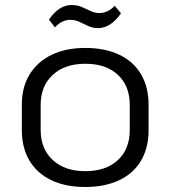

<svg xmlns="http://www.w3.org/2000/svg" viewBox="-20 -738 679 765"><path d="M320 7Q241 7 184.5 -20Q128 -47 97.5 -98Q67 -149 67 -219V-321Q67 -391 98 -441.5Q129 -492 185.5 -519.5Q242 -547 320 -547Q398 -547 455 -520Q512 -493 542 -442Q572 -391 572 -321V-219Q572 -149 542 -98Q512 -47 455 -20Q398 7 320 7ZM320 -56Q402 -56 449.5 -100Q497 -144 497 -220V-320Q497 -396 449.5 -440Q402 -484 320 -484Q238 -484 190 -439.5Q142 -395 142 -320V-220Q142 -145 190 -100.5Q238 -56 320 -56ZM175 -660Q195 -689 217.5 -703.5Q240 -718 265 -718Q288 -718 306 -710Q324 -702 341 -694Q358 -686 376 -686Q392 -686 407.5 -693Q423 -700 437 -715L462 -685Q442 -656 419 -641Q396 -626 371 -626Q350 -626 331.5 -634.5Q313 -643 296 -651Q279 -659 260 -659Q244 -659 229 -652Q214 -645 199 -629Z"/></svg>

Font: Pathway Extreme 8pt Thin 12pt Light
Style: Regular
Weight: 300
Version: Version 1.001;gftools[0.9.26]